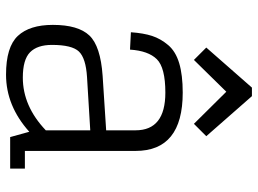

<svg xmlns="http://www.w3.org/2000/svg" viewBox="-132 -730 875 652"><g transform="rotate(90 306.0 -403.5)"><path d="M445 0H552V-50H492V-426Q492 -586 294 -586Q234 -586 194 -574Q154 -562 132.5 -536.5Q111 -511 101.5 -482Q92 -453 89 -410L148 -407Q152 -469 180.5 -498Q209 -527 294 -527Q422 -527 422 -426V-326L237 -314Q136 -307 100 -269Q64 -231 64 -145Q64 -66 101.5 -26Q139 14 233 14Q339 14 427 -65ZM243 -43Q182 -43 157 -67.5Q132 -92 132 -142Q132 -210 154.5 -233.5Q177 -257 241 -261L422 -272V-121Q340 -43 243 -43ZM183 -624 291 -734 400 -624 442 -666 306 -821H277L141 -666Z"/></g></svg>

Font: Glegoo
Style: Regular
Weight: 400
Version: Version 2.0.1; ttfautohint (v0.9) -r 48 -G 60